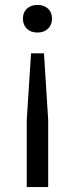

<svg xmlns="http://www.w3.org/2000/svg" viewBox="-20 -569 304 779"><path d="M106 -352.5H158.5L175.5 -82V190H88.5V-82ZM132 -549Q158.5 -549 174.8 -534Q191 -519 191 -493.5Q191 -468.5 175 -452.8Q159 -437 132 -437Q105 -437 89 -452.5Q73 -468 73 -493.5Q73 -519 89.2 -534Q105.5 -549 132 -549Z"/></svg>

Font: Encode Sans SemiExpanded
Style: Regular
Weight: 400
Width: 6
Designer: Multiple Designers
Foundry: Impallari Type
Version: Version 3.002